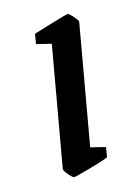

<svg xmlns="http://www.w3.org/2000/svg" viewBox="-81 -505 405 562"><g transform="rotate(-15 122.0 -224.0)"><path d="M48 -22 112 -385 67 -396 72 -426Q101 -435 138 -446Q175 -457 179 -457Q183 -457 195 -443.5Q207 -430 206 -426L142 -63L187 -52L182 -22Q165 -15 122.5 -3Q80 9 75 9Q70 9 59 -4Q48 -17 48 -22Z"/></g></svg>

Font: Grenze
Style: Italic
Weight: 400
Italic angle: -10°
Designer: Renata Polastri
Foundry: Omnibus-Type
Version: Version 1.002; ttfautohint (v1.8)